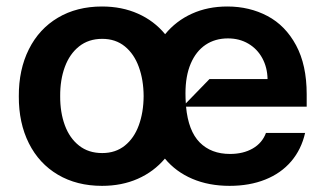

<svg xmlns="http://www.w3.org/2000/svg" viewBox="-20 -573 1015 603"><path d="M943.2 -237.9H564.3Q571.4 -161.9 607.2 -125.7Q643.1 -89.5 702.4 -89.5Q744 -89.5 773.8 -106.7Q803.6 -123.9 815.3 -155.5H938.2Q926.5 -103.7 894.5 -66.2Q862.6 -28.8 813.2 -9.1Q763.8 10.7 701 10.7Q635.7 10.7 584 -11.4Q532.3 -33.4 497.9 -74.9Q463.1 -33.7 412.8 -11.5Q362.6 10.7 300.4 10.7Q221.2 10.7 161.9 -24.3Q102.6 -59.3 70.7 -123Q38.7 -186.8 39.1 -270.6Q38.7 -354.4 70.7 -418.3Q102.6 -482.2 161.9 -517.4Q221.2 -552.6 300.4 -552.6Q362.9 -552.6 413.5 -530Q464.1 -507.5 498.6 -465.6Q533 -507.5 582.7 -530Q632.5 -552.6 693.9 -552.6Q763.5 -552.6 820 -522.7Q876.4 -492.9 909.8 -430.9Q943.2 -369 943.2 -277ZM637.8 -324.6H820.3Q819.6 -361.2 803.8 -390.3Q788 -419.4 759.9 -435.9Q731.9 -452.4 696 -452.4Q655.5 -452.4 625.5 -432.2Q595.5 -411.9 579 -373.2Q562.5 -334.5 562.5 -280.2Q562.5 -263.8 563.6 -248.2ZM431.1 -271.3Q430.8 -322.1 416 -362.7Q401.3 -403.4 372.2 -427.2Q343 -451 301.1 -451Q258.2 -451 228.3 -427.2Q198.5 -403.4 183.6 -362.7Q168.7 -322.1 169 -271.3Q168.7 -220.2 183.6 -179.7Q198.5 -139.2 228.2 -115.8Q257.8 -92.3 301.1 -92.3Q343 -92.3 372.2 -115.8Q401.3 -139.2 416 -179.7Q430.8 -220.2 431.1 -271.3Z"/></svg>

Font: Riot Sans
Style: Bold
Weight: 600
Designer: Rasmus Andersson
Foundry: rsms
Version: Version 4.001